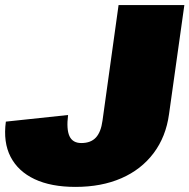

<svg xmlns="http://www.w3.org/2000/svg" viewBox="-22 -720 743 753"><path d="M274 13Q178 13 113.5 -17.5Q49 -48 19.5 -105Q-10 -162 1 -243L245 -269Q238 -213 250.5 -186Q263 -159 297 -159Q334 -159 354 -180.5Q374 -202 380 -247L443 -700H701L641 -273Q629 -184 580.5 -119.5Q532 -55 454 -21Q376 13 274 13Z"/></svg>

Font: Pathway Extreme 28pt Black
Style: Italic
Weight: 900
Italic angle: -8°
Designer: Eduardo Rodriguez Tunni
Foundry: Eduardo Rodriguez Tunni
Version: Version 1.001;gftools[0.9.26]